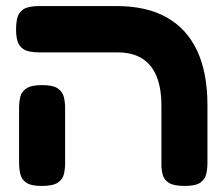

<svg xmlns="http://www.w3.org/2000/svg" viewBox="-20 -605 737 634"><path d="M590 9Q554 9 538 -1Q522 -11 517.5 -27.5Q513 -44 513 -61V-255Q513 -314 497 -353Q481 -392 449 -412Q417 -432 368 -432H110Q91 -432 73 -436Q55 -440 44 -456Q33 -472 33 -508Q33 -545 44 -561Q55 -577 73 -581Q91 -585 109 -585H365Q464 -585 530.5 -547.5Q597 -510 631 -437.5Q665 -365 665 -257V-68Q665 -48 661 -30.5Q657 -13 641.5 -2Q626 9 590 9ZM118 9Q82 9 66.5 -2Q51 -13 47 -30.5Q43 -48 43 -67V-249Q43 -268 47 -285Q51 -302 67 -313Q83 -324 119 -324Q156 -324 171.5 -312.5Q187 -301 191 -284Q195 -267 195 -248V-66Q195 -47 191 -30Q187 -13 171 -2Q155 9 118 9Z"/></svg>

Font: Fredoka SemiExpanded SemiBold
Style: Regular
Weight: 600
Width: 6
Designer: Ben Nathan
Foundry: Milena B. Brandão, Ben Nathan
Version: Version 2.001